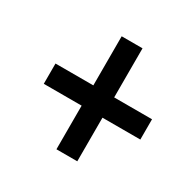

<svg xmlns="http://www.w3.org/2000/svg" viewBox="-102 -497 584 592"><g transform="rotate(30 189.5 -201.0)"><path d="M244.1 -402.3V-227.5H378.9V-155.3H244.1V0H169.9V-155.3H35.2V-227.5H169.9V-402.3Z"/></g></svg>

Font: RIT TN Joy
Style: Extra Bold
Weight: 800
Designer: Hussain K H
Foundry: Rachana Institute of Typography
Version: 1.6.2